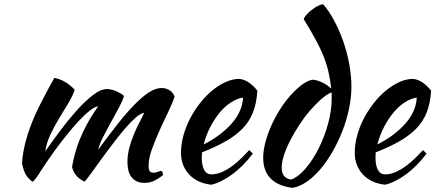

<svg xmlns="http://www.w3.org/2000/svg" viewBox="-20 -851 2097 925"><path d="M675 -307Q659 -306 636 -286.5Q613 -267 586.5 -236.5Q560 -206 531.5 -169Q503 -132 476.5 -95.5Q450 -59 427 -27Q404 5 388 24Q366 15 350 -2.5Q334 -20 327 -46Q332 -77 341 -110.5Q350 -144 364.5 -180Q379 -216 400.5 -255.5Q422 -295 453 -339Q438 -338 412 -317.5Q386 -297 356 -264.5Q326 -232 294 -191.5Q262 -151 234 -112Q197 -60 172.5 -21Q148 18 137 25Q111 6 101 -16Q91 -38 86 -65Q87 -89 93.5 -125Q100 -161 112 -199Q135 -272 171.5 -344Q208 -416 242 -476Q270 -470 292.5 -457Q315 -444 340 -419Q330 -388 309 -353.5Q288 -319 265 -281Q242 -243 223 -203Q204 -163 198 -122Q226 -162 264.5 -214Q303 -266 343.5 -312Q384 -358 424 -390Q464 -422 496 -422Q508 -422 522 -418Q536 -414 548 -408Q560 -402 568 -396.5Q576 -391 577 -388Q572 -368 553.5 -333.5Q535 -299 514 -261Q493 -223 475 -187.5Q457 -152 454 -131Q503 -198 546 -252.5Q589 -307 627 -346Q665 -385 697.5 -406Q730 -427 759 -427Q779 -427 796.5 -416.5Q814 -406 821 -386Q812 -356 791.5 -314Q771 -272 750 -225.5Q729 -179 712.5 -134Q696 -89 696 -53Q696 -32 702 -25.5Q708 -19 719 -19Q731 -19 741.5 -23.5Q752 -28 757 -28Q763 -24 764 -18Q765 -12 765 -7Q745 9 724 19.5Q703 30 677 30Q653 30 637.5 22Q622 14 612 0Q602 -14 598 -32Q594 -50 594 -71Q594 -105 603 -138.5Q612 -172 624.5 -202.5Q637 -233 651 -259.5Q665 -286 675 -307Z M1220 -414Q1216 -352 1198 -307.5Q1180 -263 1146.5 -229.5Q1113 -196 1065 -169Q1017 -142 953 -117Q953 -111 952.5 -104.5Q952 -98 952 -91Q952 -78 954 -64Q956 -50 961 -38Q966 -26 975 -18.5Q984 -11 998 -11Q1025 -11 1051 -23Q1077 -35 1100.5 -52.5Q1124 -70 1144.5 -90.5Q1165 -111 1181 -128Q1191 -119 1198 -111Q1153 -51 1099.5 -11.5Q1046 28 998 39Q929 31 890.5 -11.5Q852 -54 852 -114Q852 -155 863.5 -197.5Q875 -240 895.5 -279.5Q916 -319 943.5 -354Q971 -389 1002.5 -415Q1034 -441 1067.5 -456Q1101 -471 1134 -471Q1180 -465 1220 -414ZM1151 -381Q1124 -377 1095 -359Q1066 -341 1040.5 -311Q1015 -281 994 -241Q973 -201 961 -155Q1041 -195 1094 -253.5Q1147 -312 1151 -381Z M1484 -467Q1504 -467 1530 -455Q1556 -443 1576 -424Q1571 -464 1563.5 -499.5Q1556 -535 1541.5 -573Q1527 -611 1503 -656Q1479 -701 1443 -759Q1446 -768 1456.5 -780Q1467 -792 1480.5 -802.5Q1494 -813 1508.5 -821Q1523 -829 1536 -831Q1564 -800 1589 -753.5Q1614 -707 1633 -653.5Q1652 -600 1662.5 -543Q1673 -486 1673 -434Q1673 -382 1661.5 -327Q1650 -272 1629.5 -219.5Q1609 -167 1582 -120Q1555 -73 1523.5 -36Q1492 1 1458 24.5Q1424 48 1390 54Q1321 46 1284.5 9.5Q1248 -27 1248 -91Q1248 -125 1258.5 -165Q1269 -205 1286.5 -244.5Q1304 -284 1327.5 -321.5Q1351 -359 1377.5 -389Q1404 -419 1431 -440Q1458 -461 1484 -467ZM1382 14Q1417 2 1452 -39Q1487 -80 1515 -135.5Q1543 -191 1560.5 -254.5Q1578 -318 1578 -377Q1578 -394 1578 -398Q1578 -402 1577 -406Q1553 -396 1526 -372Q1499 -348 1472 -316.5Q1445 -285 1421 -248Q1397 -211 1378 -174Q1359 -137 1348 -103Q1337 -69 1337 -43Q1337 7 1382 14Z M2057 -414Q2053 -352 2035 -307.5Q2017 -263 1983.5 -229.5Q1950 -196 1902 -169Q1854 -142 1790 -117Q1790 -111 1789.5 -104.5Q1789 -98 1789 -91Q1789 -78 1791 -64Q1793 -50 1798 -38Q1803 -26 1812 -18.5Q1821 -11 1835 -11Q1862 -11 1888 -23Q1914 -35 1937.5 -52.5Q1961 -70 1981.5 -90.5Q2002 -111 2018 -128Q2028 -119 2035 -111Q1990 -51 1936.5 -11.5Q1883 28 1835 39Q1766 31 1727.5 -11.5Q1689 -54 1689 -114Q1689 -155 1700.5 -197.5Q1712 -240 1732.5 -279.5Q1753 -319 1780.5 -354Q1808 -389 1839.5 -415Q1871 -441 1904.5 -456Q1938 -471 1971 -471Q2017 -465 2057 -414ZM1988 -381Q1961 -377 1932 -359Q1903 -341 1877.5 -311Q1852 -281 1831 -241Q1810 -201 1798 -155Q1878 -195 1931 -253.5Q1984 -312 1988 -381Z"/></svg>

Font: Kaushan Script
Style: Regular
Weight: 400
Designer: Pablo Impallari
Foundry: Pablo Impallari
Version: Version 1.002